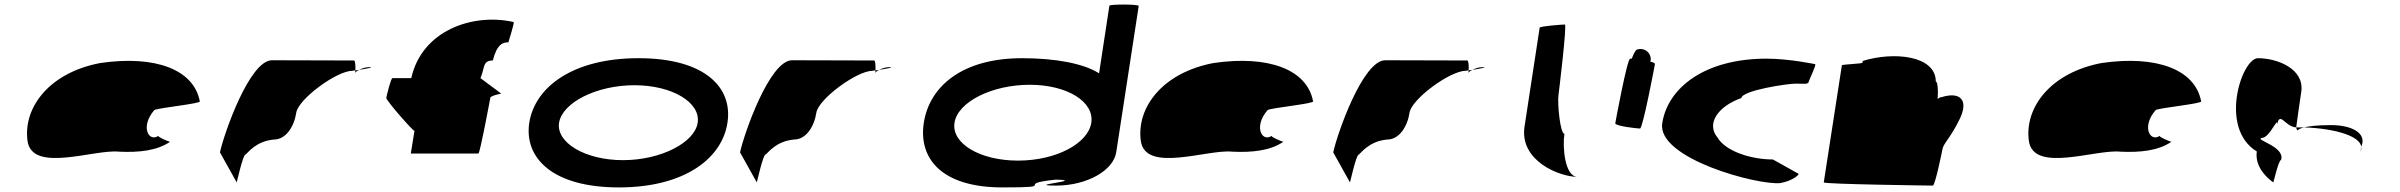

<svg xmlns="http://www.w3.org/2000/svg" viewBox="-20 -810 10475 838"><path d="M100 -196C119 -52 392 -160 500 -148C585 -144 665 -152 722 -191C714 -193 668 -212 671 -217C630 -188 590 -257 654 -330C676 -340 860 -358 852 -368C826 -506 659 -570 418 -535C195 -493 81 -341 100 -196ZM671 -217C671 -217 671 -218 671 -218C671 -218 671 -217 671 -217ZM723 -192 722 -191C724 -191 724 -191 723 -190Z M940 -145 1013 -14C1012 -6 1040 -135 1051 -135C1062 -142 1096 -194 1176 -201C1228 -201 1264 -258 1273 -318C1282 -378 1450 -501 1518 -501C1518 -501 1523 -502 1531 -503C1532 -520 1531 -546 1525 -546C1525 -546 1309 -547 1167 -547C1069 -547 957 -225 940 -145ZM1531 -503C1531 -498 1530 -494 1530 -491C1530 -494 1537 -500 1547 -505C1541 -504 1536 -504 1531 -503ZM1547 -505C1578 -510 1618 -517 1591 -517C1575 -517 1559 -511 1547 -505Z M1666 -383C1664 -372 1788 -232 1789 -239L1773 -140H2068C2075 -140 2118 -372 2120 -383C2122 -394 2175 -402 2167 -402L2077 -469C2097 -514 2085 -546 2131 -546C2149 -618 2176 -626 2199 -625C2201 -636 2228 -714 2221 -714C2043 -754 1821 -677 1775 -469H1693C1686 -469 1668 -394 1666 -383Z M2290 -274C2267 -121 2391 8 2681 8C2971 8 3132 -121 3155 -274C3179 -428 3057 -556 2767 -556C2477 -556 2314 -428 2290 -274ZM2420 -274C2434 -362 2583 -438 2749 -438C2915 -438 3039 -362 3025 -274C3012 -188 2865 -111 2699 -111C2533 -111 2407 -188 2420 -274Z M3210 -145 3283 -14C3282 -6 3310 -135 3321 -135C3332 -142 3366 -194 3446 -201C3498 -201 3534 -258 3543 -318C3552 -378 3720 -501 3788 -501C3788 -501 3793 -502 3801 -503C3802 -520 3801 -546 3795 -546C3795 -546 3579 -547 3437 -547C3339 -547 3227 -225 3210 -145ZM3801 -503C3801 -498 3800 -494 3800 -491C3800 -494 3807 -500 3817 -505C3811 -504 3806 -504 3801 -503ZM3817 -505C3848 -510 3888 -517 3861 -517C3845 -517 3829 -511 3817 -505Z M4012 -274C3988 -118 4090 8 4355 8C4614 8 4395 -6 4588 -26C4727 -23 4444 0 4590 0C4724 0 4840 -66 4852 -146L4950 -784C4951 -792 4823 -792 4822 -785L4777 -490C4711 -532 4590 -556 4441 -556C4176 -556 4036 -430 4012 -274ZM4146 -274C4160 -366 4311 -440 4474 -440C4638 -440 4757 -366 4743 -274C4729 -184 4590 -109 4423 -109C4257 -109 4132 -184 4146 -274Z M4959 -196C4978 -52 5251 -160 5359 -148C5444 -144 5524 -152 5581 -191C5573 -193 5527 -212 5530 -217C5489 -188 5449 -257 5513 -330C5535 -340 5719 -358 5711 -368C5685 -506 5518 -570 5277 -535C5054 -493 4940 -341 4959 -196ZM5530 -217C5530 -217 5530 -218 5530 -218C5530 -218 5530 -217 5530 -217ZM5582 -192 5581 -191C5583 -191 5583 -191 5582 -190Z M5799 -145 5872 -14C5871 -6 5899 -135 5910 -135C5921 -142 5955 -194 6035 -201C6087 -201 6123 -258 6132 -318C6141 -378 6309 -501 6377 -501C6377 -501 6382 -502 6390 -503C6391 -520 6390 -546 6384 -546C6384 -546 6168 -547 6026 -547C5928 -547 5816 -225 5799 -145ZM6390 -503C6390 -498 6389 -494 6389 -491C6389 -494 6396 -500 6406 -505C6400 -504 6395 -504 6390 -503ZM6406 -505C6437 -510 6477 -517 6450 -517C6434 -517 6418 -511 6406 -505Z M6634 -258C6611 -108 6786 -38 6866 -38C6810 -38 6799 -167 6808 -226C6789 -227 6777 -361 6782 -394C6783 -401 6820 -703 6810 -703C6800 -703 6701 -696 6700 -689Z M7030 -272C7028 -260 7125 -249 7138 -249C7150 -249 7201 -518 7203 -530C7204 -534 7196 -538 7183 -541C7185 -548 7186 -556 7183 -564C7177 -588 7150 -602 7126 -594C7120 -594 7111 -578 7102 -554H7095C7082 -554 7032 -284 7030 -272Z M7235 -272C7211 -118 7654 0 7751 -11C7810 -22 7837 -52 7829 -52L7718 -114C7622 -114 7511 -150 7476 -210C7426 -270 7478 -346 7580 -382C7585 -416 7783 -445 7816 -445C7850 -445 7872 -441 7874 -452C7876 -462 7910 -530 7902 -530C7902 -530 7790 -554 7690 -554C7422 -554 7259 -428 7235 -272Z M7940 -14C7939 -6 8406 0 8416 0C8426 0 8457 -152 8458 -159C8462 -184 8494 -209 8533 -290C8573 -371 8538 -412 8454 -386C8448 -386 8443 -383 8437 -378C8440 -416 8437 -454 8429 -454C8429 -568 8245 -586 8110 -544L8109 -536C8107 -532 8020 -529 8019 -525Z M8835 -196C8854 -52 9127 -160 9235 -148C9320 -144 9400 -152 9457 -191C9449 -193 9403 -212 9406 -217C9365 -188 9325 -257 9389 -330C9411 -340 9595 -358 9587 -368C9561 -506 9394 -570 9153 -535C8930 -493 8816 -341 8835 -196ZM9406 -217C9406 -217 9406 -218 9406 -218C9406 -218 9406 -217 9406 -217ZM9458 -192 9457 -191C9459 -191 9459 -191 9458 -190Z M9830 -149C9818 -68 9902 -14 9902 -14C9901 -6 9925 -112 9936 -112C9955 -171 9817 -200 9852 -208C9888 -208 9926 -314 9918 -261C9929 -331 9953 -256 10002 -254C10006 -281 10014 -346 10024 -409C10039 -510 9919 -556 9835 -556C9764 -556 9663 -250 9830 -149ZM10002 -254C10003 -246 10006 -242 10008 -241C10007 -237 10006 -246 10036 -254ZM10036 -254C10057 -259 10092 -264 10154 -264C10246 -264 10312 -228 10286 -170L10283 -149C10310 -215 10165 -250 10036 -254Z"/></svg>

Font: Ampere
Style: UltExtIta
Weight: 400
Version: Version 1